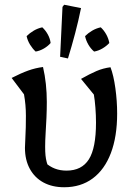

<svg xmlns="http://www.w3.org/2000/svg" viewBox="-20 -779 565 808"><path d="M250 9Q200 9 163 -11Q126 -31 105.5 -68.5Q85 -106 85 -157Q85 -170 86.5 -193.5Q88 -217 88.5 -243.5Q89 -270 89 -292Q89 -338 81 -382L29 -451Q68 -471 98.5 -482Q129 -493 161 -497Q169 -463 173 -425.5Q177 -388 177 -350Q177 -317 175.5 -283.5Q174 -250 172 -218.5Q170 -187 170 -161Q170 -140 171.5 -125Q173 -110 176.5 -97Q180 -84 186 -70L170 -95Q189 -78 211 -69.5Q233 -61 260 -61Q324 -61 354 -108.5Q384 -156 384 -263Q384 -294 381.5 -326Q379 -358 375 -381L321 -447Q358 -468 386 -480Q414 -492 445 -496Q458 -462 465.5 -408Q473 -354 473 -301Q473 -204 446.5 -134.5Q420 -65 370 -28Q320 9 250 9ZM158 -664Q172 -651 181.5 -633.5Q191 -616 193 -598Q182 -585 165 -575Q148 -565 130 -562Q117 -574 106.5 -591Q96 -608 92 -627Q105 -640 122 -650Q139 -660 158 -664ZM404 -664Q418 -651 427.5 -633.5Q437 -616 440 -598Q428 -585 411 -575Q394 -565 376 -562Q362 -574 352 -591Q342 -608 338 -627Q351 -640 368 -650Q385 -660 404 -664ZM266 -533 233 -540 243 -750 250 -759 321 -745Q310 -691 296 -638Q282 -585 266 -533Z"/></svg>

Font: Piazzolla 24pt Medium
Style: Regular
Weight: 500
Designer: Juan Pablo del Peral
Foundry: Huerta Tipografica
Version: Version 2.005